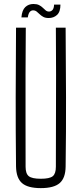

<svg xmlns="http://www.w3.org/2000/svg" viewBox="-20 -939 410 964"><path d="M185 5.5Q119 5.5 90.2 -20Q61.5 -45.5 60.5 -103Q58.5 -280 58.8 -451.8Q59 -623.5 60.5 -800H109.5Q108.5 -682 108.2 -566.2Q108 -450.5 108.2 -335Q108.5 -219.5 108.5 -101.5Q108.5 -67 124.8 -54.2Q141 -41.5 185 -41.5Q229 -41.5 244.8 -54.2Q260.5 -67 260.5 -101.5Q260.5 -219.5 261 -335Q261.5 -450.5 261.5 -566.2Q261.5 -682 260.5 -800H309.5Q311 -623.5 311.5 -451.8Q312 -280 309.5 -103Q309 -45.5 280 -20Q251 5.5 185 5.5ZM251.5 -916H283.5Q283.5 -880 266.5 -864.2Q249.5 -848.5 224.5 -848.5Q208 -848.5 197.5 -854.2Q187 -860 179.2 -867.5Q171.5 -875 164 -881Q156.5 -887 146 -887Q136.5 -887 129.5 -879.2Q122.5 -871.5 119.5 -851.5H87.5Q90.5 -888 107 -903.5Q123.5 -919 148 -919Q165 -919 176 -913.5Q187 -908 194.8 -900.2Q202.5 -892.5 209.5 -886.8Q216.5 -881 226 -881Q236.5 -881 243.8 -889.2Q251 -897.5 251.5 -916Z"/></svg>

Font: Big Shoulders Text ExtraLight
Style: Regular
Weight: 250
Version: Version 2.002